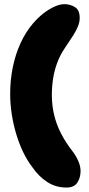

<svg xmlns="http://www.w3.org/2000/svg" viewBox="-20 -666 420 902"><path d="M291.9 215.1Q242.5 215.1 202.8 189.6Q163 164 133.5 121.5Q108 88.6 88.4 47.7Q68.9 6.8 55.4 -39Q41.9 -84.8 34.8 -132.1Q27.8 -179.4 27.8 -225.5Q27.8 -289.9 40.1 -350.1Q52.4 -410.2 76.4 -463Q100.5 -515.8 135.9 -557Q158.9 -583.6 185 -603.8Q211.1 -623.9 236.6 -635.2Q262.1 -646.5 282.2 -646.5Q310.6 -646.5 332.5 -632.3Q354.4 -618.1 354.4 -581.9Q354.4 -563.1 346.9 -543.8Q339.4 -524.4 324.3 -500.3Q309.2 -476.2 286.5 -443.1Q263 -409.1 249.1 -371.9Q235.2 -334.8 229.4 -296.3Q223.6 -257.9 223.6 -219.6Q223.6 -170.5 234.5 -125.4Q245.4 -80.2 267 -38.4Q288.6 3.4 319.9 43.5Q336.6 65.1 347.6 89.8Q358.5 114.5 358.5 138Q358.5 168.5 343.4 191.8Q328.4 215.1 291.9 215.1Z"/></svg>

Font: Gluten Thin
Style: Regular
Weight: 100
Designer: Tyler Finck
Foundry: Etcetera Type Company
Version: Version 1.300